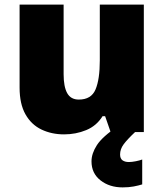

<svg xmlns="http://www.w3.org/2000/svg" viewBox="-20 -666 710 833"><path d="M604 -646V-93H460L436 -162H425Q399 -120 354 -101.5Q309 -83 258 -83Q204 -83 160 -104Q116 -125 90.5 -170Q65 -215 65 -286V-646H256V-344Q256 -290 271.5 -262Q287 -234 322 -234Q376 -234 394.5 -278Q413 -322 413 -404V-646ZM501 4Q501 22 511.5 29.5Q522 37 539 37Q552 37 569.5 33.5Q587 30 597 26V134Q581 139 560 143Q539 147 512 147Q455 147 416 116.5Q377 86 377 34Q377 0 400.5 -36.5Q424 -73 491 -118L566 -93Q532 -61 516.5 -40Q501 -19 501 4Z"/></svg>

Font: Noto Sans Kannada UI Black
Style: Regular
Weight: 900
Designer: Jelle Bosma - Monotype Design Team
Foundry: Monotype Imaging Inc.
Version: Version 2.005; ttfautohint (v1.8.4.7-5d5b)